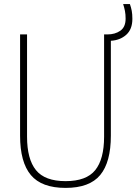

<svg xmlns="http://www.w3.org/2000/svg" viewBox="-20 -908 666 937"><path d="M300 9Q183 9 130.5 -53.8Q78 -116.5 78 -246V-740H112V-241Q112 -131.5 155.5 -77.8Q199 -24 300 -24Q401.5 -24 444.8 -77.8Q488 -131.5 488 -241V-740H504Q541.5 -740 567.2 -758Q593 -776 593 -817Q593 -838 589.8 -854.5Q586.5 -871 581 -888H614Q620 -871 623 -854.8Q626 -838.5 626 -816Q626 -765 596 -738.2Q566 -711.5 521 -709V-246Q521 -116.5 469 -53.8Q417 9 300 9Z"/></svg>

Font: Encode Sans Condensed Condensed Thin
Style: Regular
Weight: 100
Width: 3
Designer: Multiple Designers
Foundry: Impallari Type
Version: Version 3.000; ttfautohint (v1.8.3) -l 8 -r 50 -G 200 -x 14 